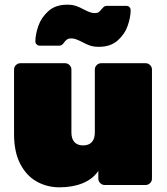

<svg xmlns="http://www.w3.org/2000/svg" viewBox="-20 -790 714 820"><path d="M67 -520H258Q269 -520 277 -512Q285 -504 285 -493V-224Q285 -197 298 -183Q311 -169 335 -169Q359 -169 372 -183Q385 -197 385 -224V-493Q385 -504 393 -512Q401 -520 412 -520H602Q613 -520 621 -512Q629 -504 629 -493V-27Q629 -16 621 -8Q613 0 602 0H427Q416 0 408 -8Q400 -16 400 -27V-60Q376 -25 333 -7.5Q290 10 234 10Q181 10 137 -14.5Q93 -39 66.5 -90Q40 -141 40 -217V-493Q40 -504 48 -512Q56 -520 67 -520ZM254 -609Q245 -595 234 -595H150Q142 -595 136.5 -600.5Q131 -606 131 -613Q131 -642 143.5 -678.5Q156 -715 186.5 -742.5Q217 -770 267 -770Q289 -770 305 -764.5Q321 -759 339 -749Q353 -742 363.5 -738Q374 -734 385 -734Q396 -734 402 -738.5Q408 -743 414 -751Q418 -756 423 -760.5Q428 -765 435 -765H519Q528 -765 533 -759.5Q538 -754 538 -746Q538 -717 525.5 -680.5Q513 -644 482.5 -617Q452 -590 402 -590Q380 -590 364 -595.5Q348 -601 330 -611Q316 -618 305.5 -622Q295 -626 284 -626Q273 -626 266.5 -621.5Q260 -617 254 -609Z"/></svg>

Font: Rubik
Style: Regular
Weight: 900
Designer: Hubert & Fischer
Foundry: Hubert & Fischer
Version: Version 1.100